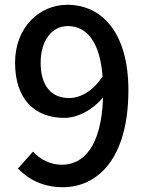

<svg xmlns="http://www.w3.org/2000/svg" viewBox="-20 -770 610 803"><path d="M150 -508C150 -604 200 -661 263 -661C343 -661 398 -595 409 -450C367 -387 315 -360 269 -360C192 -360 150 -414 150 -508ZM243 13C385 13 517 -103 517 -393C517 -637 403 -750 262 -750C143 -750 43 -654 43 -508C43 -354 126 -277 249 -277C305 -277 368 -310 411 -363C404 -153 327 -81 238 -81C192 -81 147 -103 118 -136L55 -65C98 -21 158 13 243 13Z"/></svg>

Font: Noto Sans HK Medium
Style: Regular
Weight: 500
Designer: Ryoko NISHIZUKA 西塚涼子 (kana, bopomofo & ideographs); Paul D. Hunt (Latin, Greek & Cyrillic); Sandoll Communications 산돌커뮤니
Foundry: Adobe
Version: Version 2.002;hotconv 1.0.116;makeotfexe 2.5.65601